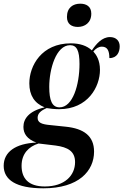

<svg xmlns="http://www.w3.org/2000/svg" viewBox="-83 -781 669 1041"><path d="M339 -635C376 -635 412 -657 412 -707C412 -747 384 -761 352 -761C313 -761 280 -740 280 -689C280 -651 305 -635 339 -635ZM152 240C344 240 427 146 427 41C427 -44 371 -84 274 -94L188 -103C143 -107 121 -116 121 -142C121 -165 136 -180 170 -195C184 -192 214 -189 237 -189C394 -189 459 -311 459 -402C459 -455 439 -484 423 -502C437 -519 453 -528 469 -528C498 -528 510 -508 510 -466C553 -466 566 -500 566 -530C566 -558 548 -580 513 -580C470 -580 438 -542 415 -508C388 -533 350 -546 301 -546C143 -546 76 -425 76 -329C76 -264 104 -221 159 -199C74 -179 44 -137 44 -93C44 -57 63 -27 114 -8C1 -3 -63 43 -63 118C-63 194 4 240 152 240ZM240 -199C199 -199 184 -237 184 -310C184 -406 221 -536 297 -536C333 -536 348 -507 348 -434C348 -322 312 -199 240 -199ZM160 230C69 230 34 184 34 118C34 53 72 14 126 -3L218 8C286 17 324 40 324 98C324 170 268 230 160 230Z"/></svg>

Font: Noto Serif Display SemiCondensed SemiBold
Style: Italic
Weight: 600
Width: 4
Italic angle: -12°
Designer: Monotype Design Team
Foundry: Monotype Imaging Inc.
Version: Version 2.009